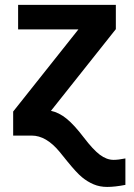

<svg xmlns="http://www.w3.org/2000/svg" viewBox="-20 -548 540 776"><path d="M33.2 0V-97.2L296.9 -429.2H53.2V-528.3H448.2V-430.2L186 -100.1Q218.3 -93.3 249 -68.4Q279.8 -43.5 318.8 7.8Q356 56.6 383.5 77.4Q411.1 98.1 439 98.1Q458.5 98.1 486.8 92.3V199.2Q444.3 207.5 413.1 207.5Q383.3 207.5 358.4 197Q333.5 186.5 311.3 168.2Q289.1 149.9 251.5 103.5L220.7 65.4Q166.5 0 108.4 0Z"/></svg>

Font: Arial
Style: Bold
Weight: 700
Designer: Steve Matteson
Foundry: Ascender Corporation
Version: Version 2.00.3